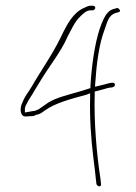

<svg xmlns="http://www.w3.org/2000/svg" viewBox="-20 -684 477 671"><path d="M60 -329C48 -308 51 -285 61 -279C64 -277 67 -277 73 -277C87 -279 99 -276 106 -283H108C120 -285 124 -289 137 -298C171 -323 226 -338 282 -353L295 -358V-344C293 -273 298 -200 306 -135C311 -96 314 -70 315 -58L317 -41C320 -31 335 -29 333 -41L331 -60C318 -144 308 -256 311 -356V-364C322 -367 337 -371 345 -373C354 -376 361 -378 368 -378C376 -379 384 -382 381 -391C378 -400 354 -391 342 -388L312 -381L313 -395C317 -458 326 -530 345 -579C356 -611 360 -629 382 -638L393 -641C406 -643 396 -656 389 -656L379 -653C371 -651 363 -648 355 -638V-637H354C347 -629 338 -611 329 -585C311 -531 300 -454 296 -382V-376L264 -366C217 -352 176 -343 148 -325L115 -302L103 -297L90 -295C87 -294 83 -294 79 -293L67 -291V-306C68 -311 70 -316 74 -323C83 -341 92 -351 102 -370L126 -409C152 -452 192 -502 214 -551V-552C227 -575 240 -608 262 -628C270 -635 281 -648 297 -648H305C308 -648 313 -653 313 -656C313 -661 310 -664 304 -664H297C290 -664 285 -662 275 -657C236 -641 214 -599 194 -557C162 -491 122 -436 90 -380C76 -357 68 -349 60 -330Z"/></svg>

Font: Stray Cat
Style: ExLtExt
Weight: 200
Version: Version 1.0